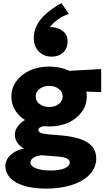

<svg xmlns="http://www.w3.org/2000/svg" viewBox="-20 -942 658 1188"><path d="M265 225Q207.5 225 161 215.5Q114.5 206 81.5 187.8Q48.5 169.5 30.8 143.5Q13 117.5 13 85.5Q13 61.5 26.8 39.2Q40.5 17 66.2 0.8Q92 -15.5 128 -23Q99 -40 85.5 -61.2Q72 -82.5 72 -109Q72 -133 86.5 -155.2Q101 -177.5 127 -194.8Q153 -212 187.5 -222Q222 -232 262 -230.5L293.5 -164Q266 -164.5 249.5 -161.2Q233 -158 225.2 -151.8Q217.5 -145.5 217.5 -137.5Q217.5 -127.5 230 -120.8Q242.5 -114 277.5 -111L365.5 -103.5Q429 -97.5 476.2 -81.8Q523.5 -66 549.5 -36.8Q575.5 -7.5 575.5 39.5Q575.5 79.5 553.8 113.8Q532 148 491 172.8Q450 197.5 392.8 211.2Q335.5 225 265 225ZM293 113Q347.5 113 379.5 99.5Q411.5 86 411.5 64Q411.5 47 393.5 38.2Q375.5 29.5 335.5 26.5L236.5 18.5Q215 21 199.8 27.2Q184.5 33.5 176.5 42.8Q168.5 52 168.5 63Q168.5 78 183.8 89.2Q199 100.5 227 106.8Q255 113 293 113ZM284 -159.5Q214.5 -159.5 162 -184Q109.5 -208.5 80 -250.5Q50.5 -292.5 50.5 -345Q50.5 -396.5 80.2 -438.5Q110 -480.5 163 -505.2Q216 -530 284 -530Q352 -530 404.8 -505.5Q457.5 -481 487.2 -439.2Q517 -397.5 517 -345Q517 -293.5 487.5 -251.5Q458 -209.5 405.8 -184.5Q353.5 -159.5 284 -159.5ZM284 -280Q307.5 -280 326.2 -288.2Q345 -296.5 356.2 -311.2Q367.5 -326 367.5 -345Q367.5 -374 343.5 -392.2Q319.5 -410.5 284 -410.5Q260.5 -410.5 241.8 -402Q223 -393.5 212 -379Q201 -364.5 201 -345Q201 -316.5 224.8 -298.2Q248.5 -280 284 -280ZM360.5 -381 291.5 -497 606 -515V-372ZM300 -591.5Q251.5 -591.5 220.2 -623.5Q189 -655.5 189 -706Q189 -747 207.5 -784.5Q226 -822 264 -856.2Q302 -890.5 360 -922.5L406.5 -856Q368.5 -843.5 337.2 -820.8Q306 -798 288.5 -773.5Q318.5 -775 343.2 -765Q368 -755 383.2 -735Q398.5 -715 398.5 -687Q398.5 -643.5 371 -617.5Q343.5 -591.5 300 -591.5Z"/></svg>

Font: Geologica Cursive ExtraBold
Style: Regular
Weight: 800
Designer: Sindre Bremnes, Frode Helland
Foundry: Monokrom Skriftforlag AS
Version: Version 1.010;gftools[0.9.28]